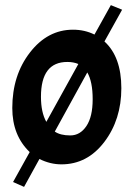

<svg xmlns="http://www.w3.org/2000/svg" viewBox="-20 -631 522 750"><path d="M265 -515Q311 -515 349 -496L413 -611L457 -593L388 -469Q454 -409 454 -286.5Q454 -164 387.5 -76.5Q321 11 220 11Q176 11 134 -10L74 99L31 80L96 -37Q28 -102 28 -209Q28 -337 97 -426Q166 -515 265 -515ZM321 -348 194 -117Q216 -102 254.5 -102Q293 -102 317.5 -138.5Q342 -175 342 -243.5Q342 -312 321 -348ZM140 -253Q140 -192 161 -155L286 -381Q267 -389 243 -389Q140 -389 140 -253Z"/></svg>

Font: Acme
Style: Regular
Weight: 400
Designer: Juan Pablo del Peral
Foundry: Juan Pablo del Peral
Version: Version 1.002